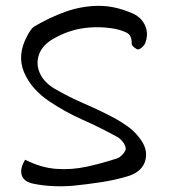

<svg xmlns="http://www.w3.org/2000/svg" viewBox="-20 -652 594 672"><path d="M237 -2Q203 1 167 -0.5Q131 -2 97 -9Q63 -16 56 -39Q49 -62 68 -93Q123 -65 176.5 -61Q230 -57 283 -68.5Q336 -80 388 -97Q399 -100 410 -112.5Q421 -125 420 -133Q419 -144 409 -156.5Q399 -169 388 -174Q330 -206 269 -233Q208 -260 153 -297Q89 -340 64 -399.5Q39 -459 75 -526Q80 -536 86.5 -545.5Q93 -555 101 -560Q154 -591 208 -610.5Q262 -630 319.5 -631.5Q377 -633 437 -608Q472 -595 486.5 -565.5Q501 -536 489 -503Q487 -496 479.5 -488.5Q472 -481 464 -479Q460 -478 450.5 -485.5Q441 -493 441 -498Q442 -529 422.5 -538Q403 -547 383 -551Q327 -561 273 -553.5Q219 -546 168 -517Q129 -495 117 -462.5Q105 -430 119 -397Q133 -364 172 -341Q222 -312 275.5 -289Q329 -266 380 -239Q404 -226 427 -209.5Q450 -193 466 -172Q499 -132 489 -92Q479 -52 430 -36Q384 -22 335 -14.5Q286 -7 237 -2Z"/></svg>

Font: Mynerve
Style: Regular
Weight: 400
Designer: Carolina Short
Foundry: Carolina Short
Version: Version 1.000; ttfautohint (v1.8.4.7-5d5b)